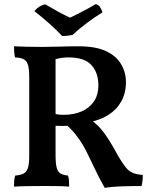

<svg xmlns="http://www.w3.org/2000/svg" viewBox="-20 -904 735 933"><path d="M489 9Q472 -21 460 -44.5Q448 -68 438 -89.5Q428 -111 416 -135Q399 -172 383 -199Q367 -226 347 -251Q327 -276 296 -304L331 -293Q304 -292 283 -292Q262 -292 239 -293L242 -351Q257 -348 267.5 -347Q278 -346 289 -346Q336 -346 374 -361.5Q412 -377 435 -409Q458 -441 458 -490Q458 -551 424 -588Q390 -625 313 -625Q294 -625 278 -622.5Q262 -620 244 -615L250 -636V-150Q250 -110 255.5 -89Q261 -68 274.5 -60.5Q288 -53 310 -51Q314 -42 315 -27Q316 -12 316 3Q296 1 270 0.5Q244 0 219.5 0Q195 0 179 0Q148 0 111 0.5Q74 1 48 3Q48 -13 49 -26.5Q50 -40 54 -51Q81 -53 95.5 -61Q110 -69 116 -89Q122 -109 122 -146V-531Q122 -569 116 -588.5Q110 -608 95.5 -616Q81 -624 53 -625Q50 -637 49 -652Q48 -667 48 -679Q67 -678 105.5 -677Q144 -676 184 -676Q222 -676 268.5 -677.5Q315 -679 364 -679Q444 -679 494 -656Q544 -633 568 -593Q592 -553 592 -505Q592 -452 569.5 -411.5Q547 -371 506.5 -345.5Q466 -320 411 -310L422 -322Q451 -300 470 -278Q489 -256 509 -224.5Q529 -193 557 -141Q576 -110 590.5 -91.5Q605 -73 624 -64.5Q643 -56 674 -54Q674 -39 672.5 -26Q671 -13 668 0Q617 0 570.5 1.5Q524 3 489 9ZM282 -729Q256 -757 222 -787.5Q188 -818 147 -850Q156 -861 169 -870Q182 -879 200 -883Q227 -867 259.5 -849Q292 -831 320 -818Q335 -825 359 -837Q383 -849 406.5 -862Q430 -875 445 -884Q459 -881 467 -868Q475 -855 478 -844Q442 -822 403 -793Q364 -764 334 -735Q322 -732 308.5 -730.5Q295 -729 282 -729Z"/></svg>

Font: Vollkorn SemiBold
Style: Regular
Weight: 600
Designer: Friedrich Althausen
Foundry: Friedrich Althausen
Version: Version 5.000